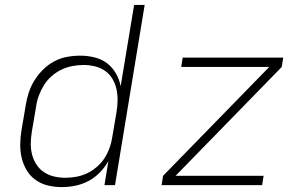

<svg xmlns="http://www.w3.org/2000/svg" viewBox="-20 -755 1240 783"><path d="M232 8Q203 8 175.5 1.5Q148 -5 125.5 -21Q103 -37 89 -60.5Q75 -84 68.5 -111Q62 -138 62.5 -167Q63 -196 68 -226L85 -326Q89 -352 97.5 -378Q106 -404 121 -428Q136 -452 156.5 -472Q177 -492 201.5 -505Q226 -518 253 -523Q280 -528 307 -528Q337 -528 365.5 -521Q394 -514 416 -497.5Q438 -481 452.5 -456Q467 -431 472 -403L527 -735H570L449 0H406L422 -98Q408 -73 387 -51.5Q366 -30 340 -16.5Q314 -3 286.5 2.5Q259 8 232 8ZM246 -30Q268 -30 290.5 -34Q313 -38 334.5 -48Q356 -58 375 -74.5Q394 -91 406.5 -110.5Q419 -130 427 -152.5Q435 -175 438 -197L455 -297Q459 -321 459.5 -345Q460 -369 455 -391.5Q450 -414 438.5 -433.5Q427 -453 408.5 -466Q390 -479 367 -484.5Q344 -490 320 -490Q298 -490 274.5 -485.5Q251 -481 229.5 -470.5Q208 -460 189.5 -443.5Q171 -427 158.5 -406.5Q146 -386 138 -364Q130 -342 127 -319L110 -219Q106 -195 105.5 -171.5Q105 -148 110.5 -126Q116 -104 128 -85Q140 -66 158.5 -53.5Q177 -41 199.5 -35.5Q222 -30 246 -30ZM639 0 645 -38 1078 -482H719L725 -520H1135L1129 -482L696 -38H1055L1049 0Z"/></svg>

Font: Iosevka Aile XLt Obl
Style: Regular
Weight: 200
Italic angle: -9°
Designer: Belleve Invis
Foundry: Belleve Invis
Version: Version 31.1.0; ttfautohint (v1.8.4)